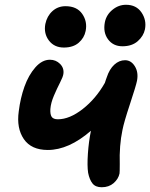

<svg xmlns="http://www.w3.org/2000/svg" viewBox="-20 -766 626 800"><path d="M490.2 -573.2Q451.7 -573.2 430.2 -602.1Q408.7 -630.9 417 -673.8Q423.3 -704.6 448.7 -725.3Q474.1 -746.1 504.9 -746.1Q547.9 -746.1 569.6 -714.1Q591.3 -682.1 584 -644Q578.1 -615.7 554 -594.5Q529.8 -573.2 490.2 -573.2ZM246.1 -567.9Q206.1 -567.9 183.8 -597.2Q161.6 -626.5 168.9 -666Q175.8 -699.2 198.5 -719.7Q221.2 -740.2 252.9 -740.2Q300.3 -740.2 322.5 -708.3Q344.7 -676.3 336.9 -637.2Q331.1 -607.9 307.9 -587.9Q284.7 -567.9 246.1 -567.9ZM179.2 -141.1Q110.4 -141.1 79.3 -186.5Q48.3 -231.9 58.1 -301.8Q64.9 -357.4 82 -405.3Q99.1 -453.1 127.2 -485.1Q155.3 -517.1 188 -517.1Q212.9 -517.1 230.2 -499.8Q247.6 -482.4 244.1 -458Q242.7 -446.3 230 -421.6Q217.3 -397 204.6 -367.2Q191.9 -337.4 189.9 -312Q188.5 -289.6 195.3 -279.3Q202.1 -269 221.2 -269Q270 -269 324.7 -311.8Q379.4 -354.5 417 -420.9Q418.5 -425.8 421.1 -433.6Q423.8 -441.4 424.8 -443.8Q436 -478 456.3 -496.6Q476.6 -515.1 501 -515.1Q526.4 -515.1 542 -489.7Q557.6 -464.4 550.8 -429.2Q546.9 -409.2 521.5 -332.3Q496.1 -255.4 490.2 -224.1Q476.6 -159.7 479 -82Q479 -47.9 478 -43Q473.1 -20 453.4 -2.9Q433.6 14.2 403.8 14.2Q377.9 14.2 365.5 -1.5Q353 -17.1 347.2 -45.9Q342.8 -74.7 346.2 -125.2Q349.6 -175.8 358.9 -221.2Q266.6 -141.1 179.2 -141.1Z"/></svg>

Font: Shantell Sans Normal
Style: Italic
Weight: 600
Italic angle: -11.31°
Designer: Stephen Nixon, Anya Danilova, Shantell Martin
Foundry: Arrow Type
Version: Version 1.006;[559af2be0]